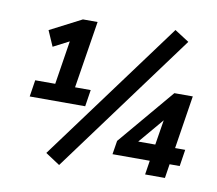

<svg xmlns="http://www.w3.org/2000/svg" viewBox="-82 -829 1076 954"><g transform="rotate(10 455.5 -352.5)"><path d="M72 -282 85 -366H186L226 -620L284 -619L141 -545L107 -623L266 -705H340L286 -366H365L352 -282ZM275 28 202 -20 728 -733 801 -686ZM704 0 715 -71H527L538 -140L777 -423H870L828 -155H879L866 -71H815L804 0ZM728 -155 755 -322H783L625 -135L624 -155Z"/></g></svg>

Font: Nunito Sans 12pt
Style: Bold Italic
Weight: 700
Italic angle: -9°
Designer: Vernon Adams
Foundry: Vernon Adams
Version: Version 3.101;gftools[0.9.27]